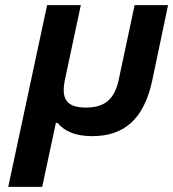

<svg xmlns="http://www.w3.org/2000/svg" viewBox="-20 -520 673 746"><path d="M12 206H144L197 -42H204C230 -11 271 9 338 9C463 9 539 -58 571 -205L633 -500H503L441 -209C425 -135 387 -102 314 -102C239 -102 217 -135 232 -209L294 -500H163Z"/></svg>

Font: LT Wave Text Bold Italic
Style: Regular
Weight: 700
Designer: Daniel Lyons
Version: Version 2.5 (Glyphs App)